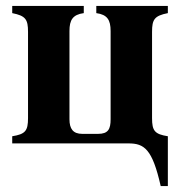

<svg xmlns="http://www.w3.org/2000/svg" viewBox="-20 -481 596 644"><path d="M213 -377C213 -414 224 -432 261 -437V-461H21V-437C66 -428 74 -416 74 -374V-85C74 -42 65 -31 21 -24V0H411C464 0 491 19 519 143H543V-24C499 -31 490 -42 490 -85V-374C490 -416 498 -428 543 -437V-461H303V-437C340 -432 351 -414 351 -377V-81C351 -48 343 -32 309 -32H256C225 -32 213 -49 213 -81Z"/></svg>

Font: XITS Math
Style: Bold
Weight: 700
Designer: MicroPress Inc., with final additions and corrections provided by Coen Hoffman, Elsevier (retired)
Version: Version 1.302